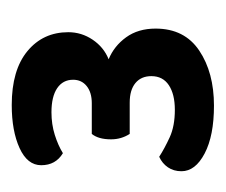

<svg xmlns="http://www.w3.org/2000/svg" viewBox="-48 -692 376 319"><g transform="rotate(-90 139.5 -532.0)"><path d="M128 -567Q146 -567 156.5 -575.5Q167 -584 167 -598Q167 -615 153 -624.5Q139 -634 113 -634Q93 -634 75.5 -628.5Q58 -623 45 -615Q25 -627 25 -651Q25 -674 53.5 -687Q82 -700 125 -700Q183 -700 214.5 -674Q246 -648 246 -606Q246 -584 233.5 -565.5Q221 -547 201 -539Q223 -530 237.5 -510Q252 -490 252 -461Q252 -413 215.5 -388.5Q179 -364 124 -364Q74 -364 44.5 -379.5Q15 -395 15 -418Q15 -431 21.5 -440.5Q28 -450 39 -455Q53 -446 71.5 -437.5Q90 -429 117 -429Q143 -429 158 -439Q173 -449 173 -468Q173 -485 161.5 -494.5Q150 -504 129 -504H77Q68 -518 68 -535Q68 -556 77 -567Z"/></g></svg>

Font: Baloo 2 SemiBold
Style: Regular
Weight: 600
Designer: Sarang Kulkarni and Ek Type
Foundry: Ek Type
Version: Version 1.640;hotconv 1.0.111;makeotfexe 2.5.65597; ttfautoh